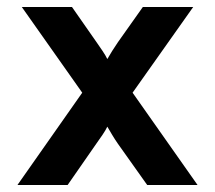

<svg xmlns="http://www.w3.org/2000/svg" viewBox="-20 -531 617 551"><path d="M30 0 216 -265 42.5 -511H186.5L257 -410Q265.5 -398 274.2 -385Q283 -372 288 -361.5Q294 -372 302.2 -385.2Q310.5 -398.5 318.5 -410L390 -511H534.5L360.5 -265L547 0H402.5L318 -119Q310 -130.5 302 -143.8Q294 -157 288 -167.5Q283 -157 274 -143.8Q265 -130.5 257 -119.5L174 0Z"/></svg>

Font: Undotted
Style: Bold
Weight: 700
Designer: Delve Withrington, Dave Bailey, Thomas Jockin
Foundry: Delve Fonts LLC
Version: Version 4.000